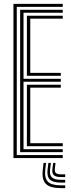

<svg xmlns="http://www.w3.org/2000/svg" viewBox="-20 -820 368 996"><path d="M49.8 0V-800H305.5V-784.5H67V-15.5H305.5V0ZM119.5 -61.5V-380.5H295.5V-365.2H137V-77H305.5V-61.5ZM84.5 -30.8V-769.2H305.5V-753.8H102V-411.2H295.5V-396H102V-46.2H305.5V-30.8ZM119.5 -426.8V-738.5H305.5V-723H137V-442H295.5V-426.8ZM218.8 25.2 214.8 60Q209.8 103.5 228.5 122.5Q247.2 141.5 296.2 141.5H318.2V155.8H296.2Q239.5 155.8 217.8 133.6Q196 111.5 202 60L206 25.2ZM268 25.2 264.5 55Q262.8 70.8 269.9 77.6Q277 84.5 296.2 84.5H318.2V98.5H296.2Q269.2 98.5 259 88.4Q248.8 78.2 252 55L256 25.2ZM244 25.2 240 57.5Q236 87 249 99.9Q262 112.8 296.2 112.8H318.2V127.2H296.2Q254.2 127.2 238.2 111Q222.2 94.8 227 57.5L231 25.2Z"/></svg>

Font: Big Shoulders Inline Display Thin SemiBold
Style: Regular
Weight: 600
Version: Version 2.002